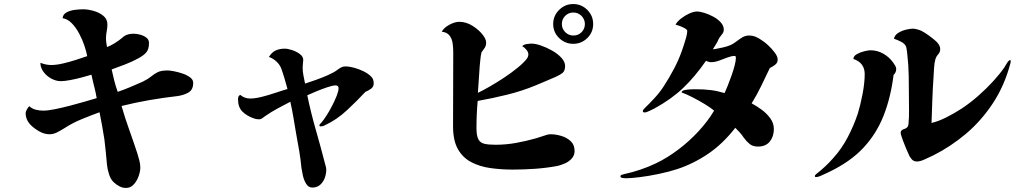

<svg xmlns="http://www.w3.org/2000/svg" viewBox="-20 -838 5040 951"><path d="M937 -428Q937 -393 913 -379.5Q889 -366 858 -362Q788 -354 719 -342Q650 -330 582 -313Q599 -254 620 -195.5Q641 -137 660 -79Q665 -63 670 -44Q675 -25 675 -8Q675 10 667 33.5Q659 57 643 75Q627 93 604 93Q588 93 573 85.5Q558 78 546 67Q529 53 520.5 26.5Q512 0 510 -21Q507 -53 504 -85Q501 -117 497 -148Q486 -218 473 -282Q429 -266 384 -247.5Q339 -229 299 -203Q283 -193 264 -183Q245 -173 225 -173Q200 -173 175 -187Q150 -201 133 -218Q107 -244 107 -278Q107 -285 113.5 -296.5Q120 -308 125 -312Q139 -299 157.5 -294.5Q176 -290 194 -290Q217 -290 251.5 -297Q286 -304 325 -314Q364 -324 399.5 -334.5Q435 -345 459 -352Q454 -381 446.5 -410Q439 -439 433 -468Q414 -462 385.5 -454.5Q357 -447 328.5 -441.5Q300 -436 281 -436Q258 -436 234.5 -448.5Q211 -461 195.5 -482Q180 -503 180 -527Q207 -516 234 -516Q259 -516 291.5 -523.5Q324 -531 356.5 -541.5Q389 -552 412 -560Q408 -582 398 -612Q388 -642 372 -672Q356 -702 335.5 -723Q315 -744 290 -748Q292 -768 311 -777.5Q330 -787 353.5 -789.5Q377 -792 392 -792Q414 -792 442 -784.5Q470 -777 491 -760.5Q512 -744 512 -717Q512 -700 508.5 -683Q505 -666 505 -649Q505 -638 506.5 -627Q508 -616 510 -605Q527 -611 548 -624Q569 -637 583 -649Q586 -651 589 -654Q592 -657 595 -659Q606 -666 618 -668.5Q630 -671 643 -671Q656 -671 673.5 -666.5Q691 -662 704.5 -652Q718 -642 718 -625Q718 -594 704.5 -578.5Q691 -563 665 -549Q634 -532 600 -519Q566 -506 533 -494Q539 -466 546 -438.5Q553 -411 563 -383Q595 -394 626 -407Q657 -420 688 -434Q714 -447 729 -459.5Q744 -472 761 -480.5Q778 -489 810 -489Q821 -489 842 -485Q863 -481 885 -473.5Q907 -466 922 -454.5Q937 -443 937 -428Z M1831 -424Q1831 -408 1817 -398Q1803 -388 1790 -383Q1749 -339 1698.5 -292Q1648 -245 1592 -219Q1580 -212 1568 -212Q1562 -212 1562 -218Q1562 -220 1566.5 -225Q1571 -230 1572 -231Q1582 -242 1596.5 -264.5Q1611 -287 1624.5 -313Q1638 -339 1647.5 -363Q1657 -387 1657 -401Q1657 -415 1642 -415Q1628 -415 1600 -405.5Q1572 -396 1544.5 -384.5Q1517 -373 1502 -366Q1520 -279 1544.5 -194Q1569 -109 1591 -23Q1593 -16 1594.5 -10Q1596 -4 1596 3Q1596 23 1588.5 43.5Q1581 64 1565.5 77.5Q1550 91 1527 91Q1508 91 1496.5 72.5Q1485 54 1480 30.5Q1475 7 1473 -7Q1469 -49 1462 -91Q1455 -133 1447 -175Q1440 -215 1433.5 -255Q1427 -295 1418 -334Q1387 -318 1355.5 -301Q1324 -284 1295 -264Q1288 -259 1280 -253Q1272 -247 1262 -247Q1249 -247 1236 -252Q1202 -264 1180.5 -285.5Q1159 -307 1159 -346Q1159 -353 1161 -359Q1163 -365 1170 -368Q1191 -350 1219 -350Q1244 -350 1277.5 -358.5Q1311 -367 1345 -378.5Q1379 -390 1404 -397Q1397 -423 1389.5 -448.5Q1382 -474 1373 -499Q1365 -519 1348.5 -534Q1332 -549 1312 -556Q1326 -579 1345.5 -588Q1365 -597 1391 -597Q1405 -597 1426.5 -590Q1448 -583 1465 -570.5Q1482 -558 1482 -541Q1482 -533 1480.5 -523.5Q1479 -514 1479 -505Q1479 -484 1483 -464Q1487 -444 1491 -424Q1513 -431 1544 -442Q1575 -453 1604.5 -466Q1634 -479 1651 -492Q1660 -499 1669.5 -504Q1679 -509 1690 -509Q1710 -509 1734 -502.5Q1758 -496 1780.5 -485Q1803 -474 1817 -460Q1825 -453 1828 -444Q1831 -435 1831 -424Z M2877 -719Q2877 -742 2860.5 -759Q2844 -776 2820 -776Q2796 -776 2779.5 -759.5Q2763 -743 2763 -719Q2763 -695 2780 -678.5Q2797 -662 2820 -662Q2844 -662 2860.5 -678.5Q2877 -695 2877 -719ZM2826 -90Q2826 -69 2812.5 -53.5Q2799 -38 2779 -29Q2759 -20 2741 -16Q2687 -6 2631 -2Q2575 2 2519 2Q2462 2 2409 -5.5Q2356 -13 2314 -35Q2272 -57 2248 -99.5Q2224 -142 2224 -212Q2224 -303 2224.5 -395.5Q2225 -488 2225 -579Q2225 -601 2222 -623Q2219 -645 2207 -661.5Q2195 -678 2168 -681Q2179 -701 2206 -715.5Q2233 -730 2255 -730Q2289 -730 2321.5 -709.5Q2354 -689 2373 -663Q2379 -655 2383.5 -645.5Q2388 -636 2388 -626Q2388 -612 2380.5 -600.5Q2373 -589 2365 -579Q2361 -563 2359.5 -545Q2358 -527 2356 -510Q2354 -477 2351.5 -444Q2349 -411 2347 -378Q2370 -389 2405 -409Q2440 -429 2477 -453.5Q2514 -478 2544.5 -503Q2575 -528 2590 -548Q2597 -558 2597 -569Q2597 -580 2587 -592Q2577 -604 2567 -609Q2572 -617 2588 -619.5Q2604 -622 2613 -622Q2632 -622 2659.5 -612.5Q2687 -603 2714.5 -587.5Q2742 -572 2760.5 -552Q2779 -532 2779 -511Q2779 -487 2766.5 -477Q2754 -467 2734 -458Q2709 -447 2684 -436.5Q2659 -426 2633 -415Q2565 -387 2492 -369Q2419 -351 2346 -338Q2340 -272 2340 -204Q2340 -167 2349 -149Q2358 -131 2378.5 -126Q2399 -121 2434 -121Q2485 -121 2535.5 -130Q2586 -139 2635 -153Q2649 -157 2663 -162Q2677 -167 2691 -171Q2695 -172 2699 -172.5Q2703 -173 2707 -173Q2732 -173 2759.5 -165Q2787 -157 2806.5 -139Q2826 -121 2826 -90ZM2918 -719Q2918 -678 2889 -649.5Q2860 -621 2819 -621Q2779 -621 2749.5 -649.5Q2720 -678 2720 -719Q2720 -760 2749.5 -789Q2779 -818 2819 -818Q2860 -818 2889 -789Q2918 -760 2918 -719Z M3832 -543Q3832 -527 3819 -517Q3806 -507 3793 -501Q3772 -457 3750.5 -412.5Q3729 -368 3703 -326Q3726 -314 3751.5 -295.5Q3777 -277 3795 -252.5Q3813 -228 3813 -199Q3813 -162 3793 -137Q3773 -112 3734 -112Q3709 -112 3693.5 -124.5Q3678 -137 3664 -156Q3655 -170 3644 -182Q3633 -194 3622 -205Q3560 -125 3486.5 -75.5Q3413 -26 3333 0Q3293 13 3243 23.5Q3193 34 3148.5 39.5Q3104 45 3080 45Q3074 45 3063.5 43.5Q3053 42 3053 35Q3053 30 3060.5 27.5Q3068 25 3073 24Q3111 16 3152.5 2Q3194 -12 3231 -30Q3285 -56 3339.5 -97Q3394 -138 3440.5 -188.5Q3487 -239 3517 -290Q3501 -304 3470.5 -322.5Q3440 -341 3408.5 -357Q3377 -373 3356 -380Q3357 -389 3371.5 -392Q3386 -395 3403 -395.5Q3420 -396 3426 -396Q3466 -396 3499 -392Q3532 -388 3569 -377Q3575 -390 3584.5 -413.5Q3594 -437 3603.5 -464Q3613 -491 3619 -514.5Q3625 -538 3625 -551Q3625 -554 3624 -557.5Q3623 -561 3619 -561Q3604 -561 3584 -553.5Q3564 -546 3542.5 -538Q3521 -530 3502 -530Q3490 -530 3477 -537Q3423 -459 3364.5 -403Q3306 -347 3222 -301Q3216 -298 3198.5 -289.5Q3181 -281 3174 -281Q3171 -281 3167.5 -282Q3164 -283 3164 -287Q3164 -292 3167.5 -296Q3171 -300 3174 -303Q3200 -328 3225 -355.5Q3250 -383 3269 -413Q3295 -453 3318 -496.5Q3341 -540 3357 -585Q3361 -597 3367.5 -616Q3374 -635 3379 -654Q3384 -673 3384 -685Q3384 -691 3371.5 -698Q3359 -705 3345 -710Q3331 -715 3326 -716Q3334 -731 3353 -746Q3372 -761 3394 -771Q3416 -781 3432 -781Q3447 -781 3469.5 -774Q3492 -767 3514 -755Q3536 -743 3550.5 -726.5Q3565 -710 3565 -692Q3565 -679 3558 -670.5Q3551 -662 3544 -652Q3541 -648 3538 -641.5Q3535 -635 3533 -630Q3528 -621 3522 -612Q3516 -603 3511 -594Q3514 -594 3516.5 -594.5Q3519 -595 3522 -595Q3542 -599 3561 -603Q3580 -607 3599 -615Q3614 -622 3628 -633Q3642 -644 3657 -653Q3672 -662 3690 -662Q3708 -662 3723.5 -655.5Q3739 -649 3754 -638Q3766 -631 3784.5 -614Q3803 -597 3817.5 -577.5Q3832 -558 3832 -543Z M4419 -496Q4419 -479 4406 -467Q4392 -355 4356.5 -265Q4321 -175 4256.5 -106Q4192 -37 4088 13Q4081 16 4068 22.5Q4055 29 4042.5 34Q4030 39 4023 39Q4022 39 4019 38.5Q4016 38 4016 36Q4016 32 4017 30Q4018 28 4023 24Q4045 7 4067 -13.5Q4089 -34 4108 -56Q4149 -101 4179.5 -159.5Q4210 -218 4229 -276Q4242 -318 4252.5 -373Q4263 -428 4263 -471Q4263 -527 4207 -546Q4207 -560 4223.5 -569.5Q4240 -579 4260.5 -584Q4281 -589 4291 -589Q4326 -589 4355.5 -572Q4385 -555 4404 -528Q4409 -521 4413.5 -513.5Q4418 -506 4419 -498ZM4986 -535Q4986 -531 4985.5 -528Q4985 -525 4984 -522Q4955 -413 4897.5 -326Q4840 -239 4764 -175Q4688 -111 4602 -68Q4584 -60 4561 -49Q4538 -38 4521 -38Q4511 -38 4503 -43Q4495 -48 4485 -64Q4477 -81 4467 -105Q4457 -129 4452 -143Q4450 -149 4445.5 -162Q4441 -175 4441 -180Q4441 -193 4456 -198Q4466 -201 4472.5 -206.5Q4479 -212 4480 -226Q4483 -258 4482.5 -291.5Q4482 -325 4482 -356Q4482 -409 4481 -463Q4480 -517 4474 -569Q4473 -577 4472 -586Q4471 -595 4469 -603Q4465 -620 4443.5 -631Q4422 -642 4408 -646Q4411 -663 4427.5 -674Q4444 -685 4465.5 -690.5Q4487 -696 4501 -696Q4509 -696 4517 -694Q4525 -692 4532 -690Q4543 -687 4561 -675.5Q4579 -664 4595.5 -651Q4612 -638 4620 -630Q4627 -623 4632 -614Q4637 -605 4637 -594Q4637 -580 4627 -569Q4617 -558 4613 -544Q4608 -527 4606.5 -501.5Q4605 -476 4604 -458Q4600 -401 4598 -344Q4596 -287 4594 -229Q4628 -237 4667 -256.5Q4706 -276 4746 -302Q4789 -331 4829 -366.5Q4869 -402 4902 -438.5Q4935 -475 4956 -506Q4958 -510 4963 -518Q4968 -526 4972 -532Q4980 -541 4983 -541Q4985 -541 4985.5 -538.5Q4986 -536 4986 -535Z"/></svg>

Font: Kaisei Tokumin ExtraBold
Style: Regular
Weight: 800
Designer: Font-Kai, 金井和夫
Foundry: KAZUO KANAI
Version: Version 5.003